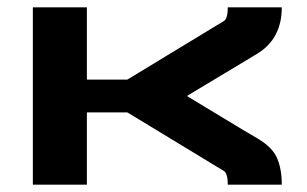

<svg xmlns="http://www.w3.org/2000/svg" viewBox="-20 -506 842 526"><path d="M685 -127Q726 -103 739 -73Q752 -43 752 0H604Q604 -34 591 -39L329 -198H218V0H70V-486H218V-288H329Q358 -306 450 -361.5Q542 -417 591 -447Q604 -452 604 -486H752Q752 -400 685 -359L492 -243Q524 -224 588 -185Q652 -146 685 -127Z"/></svg>

Font: Aneo
Style: Bold
Weight: 700
Designer: Anastasios Pappas
Foundry: Anastasios Pappas
Version: Version 1.000